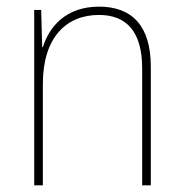

<svg xmlns="http://www.w3.org/2000/svg" viewBox="-20 -558 553 578"><path d="M278 -538C178 -538 128 -477 109 -416H107L104 -528H83V0H109V-305C109 -446 180 -513 278 -513C359 -513 408 -465 408 -352V0H434V-357C434 -481 377 -538 278 -538Z"/></svg>

Font: Noto Sans Arabic SemCond Thin
Style: Regular
Weight: 100
Width: 4
Designer: Monotype Design Team, Nadine Chahine, Nizar Qandah and Khaled Hosny
Foundry: Monotype Imaging Inc.
Version: Version 2.012